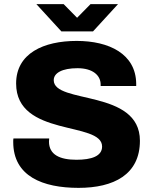

<svg xmlns="http://www.w3.org/2000/svg" viewBox="-20 -897 737 929"><path d="M156 -877 277 -745H430L551 -877H418L353 -811L288 -877ZM360 12C530 12 657 -52 657 -216C657 -467 240 -392 240 -509C240 -544 281 -567 355 -567C428 -567 467 -533 467 -488V-481H639V-493C637 -636 508 -699 351 -699C191 -699 58 -639 58 -493C58 -232 474 -312 474 -188C474 -141 422 -124 350 -124C270 -124 217 -148 217 -212C217 -216 218 -223 218 -227H45C44 -223 44 -216 44 -210C44 -44 187 12 360 12Z"/></svg>

Font: Archivo ExtraBold
Style: Regular
Weight: 800
Designer: Hector Gatti
Foundry: Omnibus-Type
Version: Version 2.001